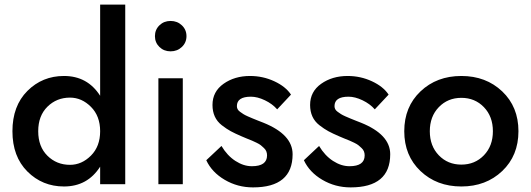

<svg xmlns="http://www.w3.org/2000/svg" viewBox="-20 -800 2305 834"><path d="M258 -470Q360 -470 415 -384V-780H524V0H415V-76Q360 10 258 10Q164 10 99 -55Q34 -120 34 -230Q34 -340 99 -405Q164 -470 258 -470ZM284 -84Q335 -84 375 -124Q415 -164 415 -230Q415 -296 375 -336Q335 -376 284 -376Q226 -376 186 -336.5Q146 -297 146 -230Q146 -163 186 -123.5Q226 -84 284 -84Z M672.5 -596Q653 -615 653 -643Q653 -671 672.5 -690Q692 -709 721 -709Q750 -709 770 -690Q790 -671 790 -643Q790 -615 770 -596Q750 -577 721 -577Q692 -577 672.5 -596ZM668 -460H774V0H668Z M942 -166Q967 -124 1002.5 -101Q1038 -78 1074 -78Q1140 -78 1140 -125Q1140 -134 1137 -142Q1134 -150 1126.5 -157Q1119 -164 1113 -169Q1107 -174 1094.5 -180Q1082 -186 1075 -189Q1068 -192 1051.5 -198.5Q1035 -205 1029 -208Q1001 -220 982.5 -230Q964 -240 943.5 -256Q923 -272 913 -294Q903 -316 903 -344Q903 -402 951 -436Q999 -470 1066 -470Q1122 -470 1171.5 -447Q1221 -424 1244 -389L1184 -325Q1163 -349 1130.5 -364.5Q1098 -380 1070 -380Q1009 -380 1009 -339Q1009 -332 1012 -326Q1015 -320 1022.5 -314.5Q1030 -309 1037 -304.5Q1044 -300 1056.5 -294.5Q1069 -289 1077.5 -285.5Q1086 -282 1101 -276Q1116 -270 1124 -267Q1251 -216 1251 -130Q1251 14 1079 14Q1012 14 956 -19Q900 -52 876 -104Z M1366 -166Q1391 -124 1426.5 -101Q1462 -78 1498 -78Q1564 -78 1564 -125Q1564 -134 1561 -142Q1558 -150 1550.5 -157Q1543 -164 1537 -169Q1531 -174 1518.5 -180Q1506 -186 1499 -189Q1492 -192 1475.5 -198.5Q1459 -205 1453 -208Q1425 -220 1406.5 -230Q1388 -240 1367.5 -256Q1347 -272 1337 -294Q1327 -316 1327 -344Q1327 -402 1375 -436Q1423 -470 1490 -470Q1546 -470 1595.5 -447Q1645 -424 1668 -389L1608 -325Q1587 -349 1554.5 -364.5Q1522 -380 1494 -380Q1433 -380 1433 -339Q1433 -332 1436 -326Q1439 -320 1446.5 -314.5Q1454 -309 1461 -304.5Q1468 -300 1480.5 -294.5Q1493 -289 1501.5 -285.5Q1510 -282 1525 -276Q1540 -270 1548 -267Q1675 -216 1675 -130Q1675 14 1503 14Q1436 14 1380 -19Q1324 -52 1300 -104Z M1806.5 -57Q1736 -124 1736 -230Q1736 -336 1806.5 -403Q1877 -470 1984 -470Q2091 -470 2161.5 -403Q2232 -336 2232 -230Q2232 -124 2161.5 -57Q2091 10 1984 10Q1877 10 1806.5 -57ZM1886 -334.5Q1847 -294 1847 -230Q1847 -166 1886 -125.5Q1925 -85 1984 -85Q2043 -85 2082 -125.5Q2121 -166 2121 -230Q2121 -294 2082 -334.5Q2043 -375 1984 -375Q1925 -375 1886 -334.5Z"/></svg>

Font: Renner* Medium
Style: Medium
Weight: 500
Version: Version 003.000 ; ttfautohint (v0.97) -l 8 -r 50 -G 200 -x 1